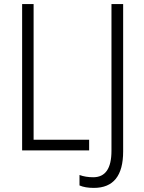

<svg xmlns="http://www.w3.org/2000/svg" viewBox="-20 -734 705 937"><path d="M88 0V-714H144V-52H415V0ZM438 183Q581 183 581 5V-714H524V2Q524 131 435 131Q398 131 368 120V171Q395 183 438 183Z"/></svg>

Font: Noto Sans UI SemiCondensed Light
Style: Regular
Weight: 300
Width: 4
Designer: Monotype Design Team
Foundry: Monotype Imaging Inc.
Version: Version 1.901